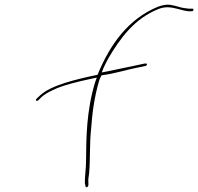

<svg xmlns="http://www.w3.org/2000/svg" viewBox="-20 -766 845 819"><path d="M133 -340C133 -338 133 -336 138 -336C139 -336 142 -337 142 -337L157 -352C168 -362 186 -373 206 -382C244 -401 308 -417 369 -430L393 -435L386 -416C348 -292 348 -177 347 -76C347 -48 341 -6 342 16L345 28L344 29C344 29 344 30 347 32H348C352 36 357 26 357 24V12C356 4 357 -10 360 -26C366 -91 361 -147 369 -220C373 -279 382 -352 403 -422C404 -427 410 -438 412 -443L413 -444L415 -445C465 -451 531 -471 559 -476L602 -485C603 -485 603 -486 604 -486C611 -495 606 -495 597 -495L560 -487C534 -482 494 -473 440 -462L414 -457L422 -477C428 -491 435 -503 442 -517C492 -602 553 -687 657 -728C670 -733 684 -735 693 -735C727 -735 753 -721 784 -718H798C802 -718 804 -720 805 -724C806 -728 804 -729 800 -729H786C778 -730 768 -731 757 -733C736 -738 715 -746 695 -746C685 -746 668 -743 653 -737C527 -685 449 -576 397 -449L396 -447C300 -427 198 -402 152 -360L137 -346C136 -344 133 -341 133 -340ZM402 -420H403ZM784 -718Z"/></svg>

Font: Stray Cat
Style: HlExtObl
Weight: 100
Version: Version 1.0